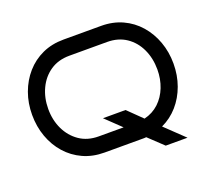

<svg xmlns="http://www.w3.org/2000/svg" viewBox="-131 -867 1225 1118"><g transform="rotate(-20 482.0 -308.0)"><path d="M714 84 624 -1Q618 0 611.5 0Q605 0 599 0H366Q293 0 234 -27Q175 -54 132.5 -102Q90 -150 67 -213.5Q44 -277 44 -350Q44 -422 67 -485.5Q90 -549 132.5 -597.5Q175 -646 234 -673Q293 -700 366 -700H599Q671 -700 730 -673Q789 -646 831.5 -597.5Q874 -549 897 -485.5Q920 -422 920 -350Q920 -278 897 -214.5Q874 -151 832 -103Q790 -55 732 -28L849 84ZM820 -350Q820 -419 793.5 -476Q767 -533 717.5 -566.5Q668 -600 599 -600H366Q297 -600 247.5 -566.5Q198 -533 171 -476Q144 -419 144 -350Q144 -281 171 -224.5Q198 -168 247.5 -134Q297 -100 366 -100H520L425 -191H565L652 -106Q705 -119 742.5 -154Q780 -189 800 -240Q820 -291 820 -350Z"/></g></svg>

Font: Bruno Ace
Style: Regular
Weight: 400
Version: Version 1.100; ttfautohint (v1.8.4.7-5d5b);gftools[0.9.27]